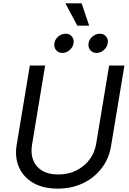

<svg xmlns="http://www.w3.org/2000/svg" viewBox="-20 -1121 775 1153"><path d="M326.7 11.7Q239.3 11.7 179.7 -22.7Q120.1 -57.1 94 -116.7Q67.9 -176.3 80.1 -251L159.2 -727.5H251L172.4 -252Q163.6 -198.7 179.7 -158.4Q195.8 -118.2 233.9 -95.7Q272 -73.2 330.1 -73.2Q390.1 -73.2 438.5 -97.4Q486.8 -121.6 517.8 -163.1Q548.8 -204.6 557.6 -257.8L635.3 -727.5H727.1L647 -244.6Q634.8 -169.4 590.8 -111.6Q546.9 -53.7 479 -21Q411.1 11.7 326.7 11.7ZM559.6 -803.2Q536.1 -803.2 522 -820.3Q507.8 -837.4 511.7 -861.3Q515.6 -885.3 535.4 -901.9Q555.2 -918.5 579.1 -918.5Q603 -918.5 616.9 -901.9Q630.9 -885.3 627 -861.3Q623 -837.4 603.3 -820.3Q583.5 -803.2 559.6 -803.2ZM354.5 -803.2Q330.6 -803.2 316.7 -820.3Q302.7 -837.4 306.6 -861.3Q310.5 -885.3 330.3 -901.9Q350.1 -918.5 374 -918.5Q397.9 -918.5 411.6 -901.9Q425.3 -885.3 421.4 -861.3Q418 -837.4 398.2 -820.3Q378.4 -803.2 354.5 -803.2ZM444.3 -966.8 372.6 -1101.1H470.2L515.6 -966.8Z"/></svg>

Font: Inter 18pt
Style: Italic
Weight: 400
Italic angle: -9.3988°
Designer: Rasmus Andersson
Foundry: rsms
Version: Version 4.001;git-66647c0bb